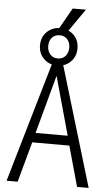

<svg xmlns="http://www.w3.org/2000/svg" viewBox="-64 -1031 618 1072"><g transform="rotate(5 245.0 -495.0)"><path d="M15 0 216 -690H268L475 0H410L347 -226H139L77 0ZM153 -280H333L242 -608ZM135 -770Q135 -817 165.5 -846Q196 -875 240 -875Q284 -875 314.5 -846Q345 -817 345 -770Q345 -724 314.5 -694.5Q284 -665 240 -665Q196 -665 165.5 -694.5Q135 -724 135 -770ZM181 -770Q181 -742 197 -723.5Q213 -705 240 -705Q267 -705 283 -723.5Q299 -742 299 -770Q299 -799 283 -817Q267 -835 240 -835Q213 -835 197 -817Q181 -799 181 -770ZM214 -840 299 -990H373L269 -840Z"/></g></svg>

Font: Radio Canada Condensed Light
Style: Regular
Weight: 300
Width: 3
Designer: Charles Daoud, Etienne Aubert Bonn, Alexandre Saumier Demers, Jacques Le Bailly
Foundry: Radio-Canada
Version: Version 2.104; ttfautohint (v1.8.4.7-5d5b);gftools[0.9.28.de